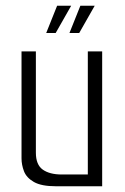

<svg xmlns="http://www.w3.org/2000/svg" viewBox="-20 -649 436 669"><path d="M175 0Q124 0 98 -15Q72 -30 63.5 -52.5Q55 -75 55 -97V-470H105V-117Q105 -75 129 -58Q153 -41 195 -41H286V-470H336V0ZM141 -534 179 -629H228L174 -534ZM222 -534 260 -629H310L256 -534Z"/></svg>

Font: Smooch Sans
Style: Regular
Weight: 400
Designer: Robert E. Leuschke
Foundry: Robert E. Leuschke
Version: Version 1.010; ttfautohint (v1.8.3)